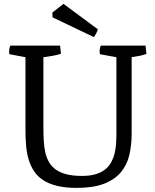

<svg xmlns="http://www.w3.org/2000/svg" viewBox="-20 -938 783 972"><path d="M246.1 -850.1 245.1 -874.5 301.3 -918.5 475.6 -789.6Q471.2 -776.4 466.6 -768.1Q461.9 -759.8 455.6 -750ZM108.9 -648.4 27.8 -663.6Q26.9 -666 26.6 -671.6Q26.4 -677.2 26.4 -680.7Q26.4 -688 28.3 -695.8Q30.3 -703.6 32.2 -707H284.2L288.6 -666Q279.8 -662.6 268.1 -659.9Q256.3 -657.2 243.9 -655Q231.4 -652.8 220 -651.1Q208.5 -649.4 199.7 -648.4V-296.4Q199.7 -259.8 201.4 -227.3Q203.1 -194.8 209.2 -167.2Q215.3 -139.6 228 -117.4Q240.7 -95.2 262.5 -79.6Q284.2 -64 316.7 -55.7Q349.1 -47.4 395.5 -47.4Q436 -47.4 464.6 -56.2Q493.2 -64.9 512.5 -80.3Q531.7 -95.7 543 -116.5Q554.2 -137.2 560.1 -160.9Q565.9 -184.6 567.6 -210.4Q569.3 -236.3 569.3 -262.2V-648.4L485.8 -663.6Q484.9 -666 484.6 -671.6Q484.4 -677.2 484.4 -680.7Q484.4 -688 486.3 -695.8Q488.3 -703.6 490.2 -707H716.8L721.2 -665Q713.9 -662.1 704.1 -659.4Q694.3 -656.7 684.1 -654.8Q673.8 -652.8 664.1 -651.4Q654.3 -649.9 646.5 -648.9V-262.2Q646.5 -202.1 634.3 -151.6Q622.1 -101.1 590.6 -64.5Q559.1 -27.8 505.1 -7.3Q451.2 13.2 368.2 13.2Q311.5 13.2 270 3.2Q228.5 -6.8 199.7 -25.4Q170.9 -43.9 153.1 -70.3Q135.3 -96.7 125.5 -128.9Q115.7 -161.1 112.3 -199Q108.9 -236.8 108.9 -278.3Z"/></svg>

Font: Fjord
Style: One
Weight: 400
Designer: Viktoriya Grabowska
Foundry: Viktoriya Grabowska
Version: Version 1.002